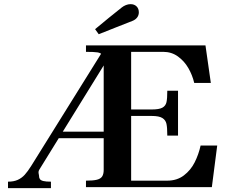

<svg xmlns="http://www.w3.org/2000/svg" viewBox="-20 -924 1146 948"><path d="M171.5 -63.5Q172.5 -59.5 172.5 -57.5Q172.5 -46.5 176.8 -40Q181 -33.5 193.8 -30.2Q206.5 -27 231.5 -27V5H19.5V-27Q48 -27 67.8 -36Q87.5 -45 102.2 -61.2Q117 -77.5 134.5 -105.5L485 -668H533.5L174.5 -87Q170.5 -80.5 170.2 -75Q170 -69.5 171.5 -63.5ZM555 -274V-241.5H248.5L258 -274ZM615 -383.5H729.5Q766 -383.5 782 -392.5Q798 -401.5 802 -419.5Q806 -437.5 806 -476H859V-254.5H806Q806 -293.5 802 -312.2Q798 -331 781.8 -341.2Q765.5 -351.5 729.5 -351.5H615ZM970.5 -205.5H1052.5L1026 0H404.5V-32Q439.5 -32 458 -36.5Q476.5 -41 484.2 -52.5Q492 -64 492 -85.5V-622.5Q492 -644 484.8 -653.5Q477.5 -663 460.5 -665.5Q443.5 -668 404.5 -668V-700H994.5L1021 -514.5H939Q930 -553 910 -587.8Q890 -622.5 858.5 -645.2Q827 -668 786 -668H627.5V-32H805.5Q854 -32 888 -58Q922 -84 941.5 -123Q961 -162 970.5 -205.5ZM581 -887Q590.5 -894.5 601.8 -899Q613 -903.5 624.5 -903.5Q643 -903.5 654.2 -892.5Q665.5 -881.5 665.5 -863Q665.5 -848.5 657 -837.5Q648.5 -826.5 634.5 -821Q577.5 -798.5 550 -787.8Q522.5 -777 467.5 -755L449.5 -780Q476 -802 517.2 -835.8Q558.5 -869.5 581 -887Z"/></svg>

Font: Didactic
Style: Regular
Weight: 400
Designer: Tyler Finck
Foundry: Etcetera Type Co
Version: Version 3.007;FEAKit 1.0